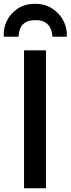

<svg xmlns="http://www.w3.org/2000/svg" viewBox="-29 -1014 380 1034"><path d="M100.5 0V-743H218.5V0ZM160.5 -993.5Q214 -993.5 253.5 -967.2Q293 -941 313.5 -900.5Q334 -860 330.5 -816H253.5Q253 -821.5 251 -835.8Q249 -850 240.5 -866.2Q232 -882.5 213.5 -894Q195 -905.5 161.5 -905.5Q128 -905.5 109.2 -894Q90.5 -882.5 82.5 -866.2Q74.5 -850 72.8 -835.8Q71 -821.5 70.5 -816H-8.5Q-12 -860 7.2 -900.5Q26.5 -941 65.8 -967.2Q105 -993.5 160.5 -993.5Z"/></svg>

Font: Merriweather Sans
Style: Regular
Weight: 400
Designer: Eben Sorkin
Foundry: Eben Sorkin
Version: Version 1.008; ttfautohint (v1.7.19-72a1) -l 8 -r 50 -G 200 